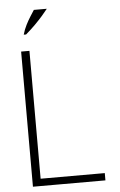

<svg xmlns="http://www.w3.org/2000/svg" viewBox="-61 -970 630 1012"><g transform="rotate(-5 254.0 -464.0)"><path d="M71.5 0V-715H115.5V-7.5L90.5 -38.5H455V0ZM93 -802.5Q100.5 -829.5 112.8 -853.5Q125 -877.5 137.5 -896.8Q150 -916 157.5 -928H226Q214.5 -913 197 -893Q179.5 -873 156.8 -850Q134 -827 105.5 -802.5Z"/></g></svg>

Font: Russolo 10pt ExtraLight
Style: Regular
Weight: 200
Designer: Micah Stupak-Hahn
Version: Version 1.000